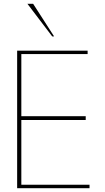

<svg xmlns="http://www.w3.org/2000/svg" viewBox="-20 -988 550 1008"><path d="M440 -704V-722H70V0H450V-18H92V-358H430V-378H92V-704ZM264 -797 154 -968H124L254 -797Z"/></svg>

Font: Perun Thin
Style: Regular
Weight: 100
Foundry: Copyright (c) Stefan Peev, Context Ltd, 2016
Version: Version 1.089